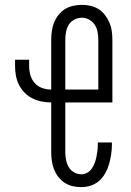

<svg xmlns="http://www.w3.org/2000/svg" viewBox="-20 -763 540 791"><path d="M315 8Q297 8 279.5 4Q262 0 246.5 -10Q231 -20 220 -34.5Q209 -49 202.5 -66Q196 -83 193.5 -100.5Q191 -118 191 -137V-341Q171 -341 151 -345Q131 -349 113 -358Q95 -367 81 -381.5Q67 -396 58 -414Q49 -432 45.5 -452Q42 -472 42 -492V-517H100V-492Q100 -473 105 -454.5Q110 -436 122.5 -421.5Q135 -407 153.5 -400.5Q172 -394 191 -394V-599Q191 -617 193.5 -635Q196 -653 202.5 -669.5Q209 -686 220.5 -701Q232 -716 247.5 -725.5Q263 -735 281 -739Q299 -743 317 -743Q335 -743 353 -739Q371 -735 386 -725.5Q401 -716 412.5 -701Q424 -686 431 -669.5Q438 -653 440.5 -635Q443 -617 443 -599V-341H249V-137Q249 -121 252 -105Q255 -89 263 -75Q271 -61 285 -53Q299 -45 315 -45Q328 -45 339.5 -51.5Q351 -58 358.5 -69Q366 -80 370.5 -92.5Q375 -105 377.5 -117.5Q380 -130 381.5 -143Q383 -156 383 -169V-176H441V-167Q441 -147 438 -127Q435 -107 429.5 -87.5Q424 -68 414 -50Q404 -32 389 -18.5Q374 -5 354.5 1.5Q335 8 315 8ZM249 -394H385V-599Q385 -615 382 -631Q379 -647 370.5 -660.5Q362 -674 347.5 -682Q333 -690 317 -690Q301 -690 286 -682Q271 -674 263 -660.5Q255 -647 252 -631Q249 -615 249 -599Z"/></svg>

Font: Iosevka Fixed Light
Style: Regular
Weight: 300
Monospace: yes
Designer: Belleve Invis
Foundry: Belleve Invis
Version: Version 32.3.0